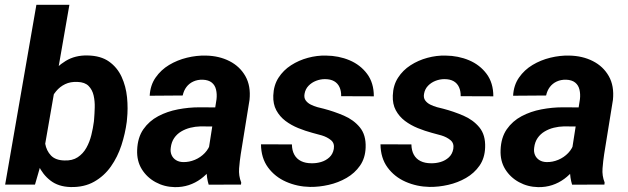

<svg xmlns="http://www.w3.org/2000/svg" viewBox="-20 -770 2621 801"><path d="M131.8 -750H269.5L158.7 -113.3L126 0H1.5ZM509.8 -272.5 508.8 -261.7Q502.4 -212.9 486.6 -164.1Q470.7 -115.2 442.6 -75.4Q414.6 -35.6 372.8 -12Q331.1 11.7 273.9 10.3Q223.6 8.8 190.9 -16.4Q158.2 -41.5 140.1 -80.8Q122.1 -120.1 115.7 -165.3Q109.4 -210.4 110.8 -252L113.3 -274.9Q121.1 -318.8 139.2 -365.7Q157.2 -412.6 185.8 -452.1Q214.4 -491.7 254.2 -515.9Q293.9 -540 345.7 -538.6Q400.4 -537.6 434.8 -513.2Q469.2 -488.8 487.3 -449.5Q505.4 -410.2 510 -363.8Q514.6 -317.4 509.8 -272.5ZM371.6 -262.2 372.6 -272.9Q374.5 -294.9 375.2 -321.3Q376 -347.7 370.6 -371.6Q365.2 -395.5 349.6 -411.4Q334 -427.2 303.7 -428.2Q273.9 -429.7 251.7 -418.9Q229.5 -408.2 213.9 -389.2Q198.2 -370.1 188.5 -345.9Q178.7 -321.8 174.3 -295.9L165 -231.4Q163.1 -200.7 168.5 -170.9Q173.8 -141.1 192.6 -121.3Q211.4 -101.6 248 -100.6Q281.7 -99.1 304.2 -114Q326.7 -128.9 340.3 -153.3Q354 -177.7 361.1 -206.8Q368.2 -235.8 371.6 -262.2Z M846.2 -119.1 883.3 -356Q885.7 -377.4 881.3 -396Q877 -414.6 863.5 -425.5Q850.1 -436.5 825.7 -437.5Q803.7 -438 786.4 -429.9Q769 -421.9 757.8 -407Q746.6 -392.1 742.2 -371.6L604.5 -370.6Q606.9 -414.6 629.2 -446.5Q651.4 -478.5 685.5 -499Q719.7 -519.5 760 -529.3Q800.3 -539.1 838.9 -538.1Q894 -537.1 937.3 -515.1Q980.5 -493.2 1003.7 -452.4Q1026.9 -411.6 1021 -353.5L984.4 -127Q980 -98.6 977.5 -67.6Q975.1 -36.6 986.3 -8.8L985.4 0L850.6 0.5Q841.8 -28.3 841.8 -58.8Q841.8 -89.4 846.2 -119.1ZM898.9 -321.8 885.7 -242.2 815.9 -242.7Q794.9 -242.2 774.2 -237.1Q753.4 -231.9 735.8 -221.4Q718.3 -210.9 706.8 -194.3Q695.3 -177.7 692.4 -153.8Q689.9 -136.7 695.8 -123.3Q701.7 -109.9 714.1 -102.1Q726.6 -94.2 744.1 -93.8Q769 -93.3 793 -103.3Q816.9 -113.3 834.5 -131.8Q852.1 -150.4 858.9 -174.8L888.2 -113.8Q876.5 -86.4 858.6 -63.5Q840.8 -40.5 817.9 -23.7Q794.9 -6.8 767.6 2.2Q740.2 11.2 709 10.7Q665.5 9.8 629.2 -10Q592.8 -29.8 571.5 -64.2Q550.3 -98.6 552.2 -144.5Q554.2 -196.3 578.1 -230.7Q602.1 -265.1 639.9 -285.2Q677.7 -305.2 722.4 -313.7Q767.1 -322.3 811 -322.3Z M1372.6 -148.9Q1376.5 -172.4 1360.8 -185.3Q1345.2 -198.2 1322.5 -205.1Q1299.8 -211.9 1283.2 -215.8Q1253.9 -223.6 1224.4 -235.6Q1194.8 -247.6 1170.9 -265.6Q1147 -283.7 1132.8 -309.8Q1118.7 -335.9 1120.1 -371.6Q1121.6 -414.1 1141.8 -445.6Q1162.1 -477.1 1194.3 -497.8Q1226.6 -518.6 1264.6 -528.8Q1302.7 -539.1 1340.3 -538.1Q1393.1 -537.6 1438.2 -518.6Q1483.4 -499.5 1511.5 -461.9Q1539.6 -424.3 1539.6 -368.2L1403.3 -368.7Q1403.8 -390.1 1396.5 -406.2Q1389.2 -422.4 1374 -431.2Q1358.9 -439.9 1335.4 -439.9Q1316.9 -439.9 1298.6 -432.9Q1280.3 -425.8 1267.1 -412.1Q1253.9 -398.4 1250.5 -378.4Q1247.6 -361.8 1255.4 -351.1Q1263.2 -340.3 1276.4 -333.7Q1289.6 -327.1 1304.2 -323Q1318.8 -318.8 1330.6 -316.4Q1373.5 -305.2 1414.6 -287.6Q1455.6 -270 1481.4 -238.5Q1507.3 -207 1505.4 -154.8Q1503.9 -110.4 1481.9 -78.9Q1460 -47.4 1425.5 -27.6Q1391.1 -7.8 1351.3 1.2Q1311.5 10.3 1273.4 9.8Q1220.2 8.8 1173.6 -11.7Q1127 -32.2 1098.1 -71.5Q1069.3 -110.8 1068.8 -168L1197.8 -167.5Q1198.2 -142.1 1208 -124.5Q1217.8 -106.9 1236.1 -97.9Q1254.4 -88.9 1279.8 -88.9Q1299.8 -88.4 1319.6 -94.2Q1339.4 -100.1 1354 -113.5Q1368.7 -127 1372.6 -148.9Z M1871.1 -148.9Q1875 -172.4 1859.4 -185.3Q1843.8 -198.2 1821 -205.1Q1798.3 -211.9 1781.7 -215.8Q1752.4 -223.6 1722.9 -235.6Q1693.4 -247.6 1669.4 -265.6Q1645.5 -283.7 1631.3 -309.8Q1617.2 -335.9 1618.7 -371.6Q1620.1 -414.1 1640.4 -445.6Q1660.6 -477.1 1692.9 -497.8Q1725.1 -518.6 1763.2 -528.8Q1801.3 -539.1 1838.9 -538.1Q1891.6 -537.6 1936.8 -518.6Q1981.9 -499.5 2010 -461.9Q2038.1 -424.3 2038.1 -368.2L1901.9 -368.7Q1902.3 -390.1 1895 -406.2Q1887.7 -422.4 1872.6 -431.2Q1857.4 -439.9 1834 -439.9Q1815.4 -439.9 1797.1 -432.9Q1778.8 -425.8 1765.6 -412.1Q1752.4 -398.4 1749 -378.4Q1746.1 -361.8 1753.9 -351.1Q1761.7 -340.3 1774.9 -333.7Q1788.1 -327.1 1802.7 -323Q1817.4 -318.8 1829.1 -316.4Q1872.1 -305.2 1913.1 -287.6Q1954.1 -270 1980 -238.5Q2005.9 -207 2003.9 -154.8Q2002.4 -110.4 1980.5 -78.9Q1958.5 -47.4 1924.1 -27.6Q1889.6 -7.8 1849.9 1.2Q1810.1 10.3 1772 9.8Q1718.8 8.8 1672.1 -11.7Q1625.5 -32.2 1596.7 -71.5Q1567.9 -110.8 1567.4 -168L1696.3 -167.5Q1696.8 -142.1 1706.5 -124.5Q1716.3 -106.9 1734.6 -97.9Q1752.9 -88.9 1778.3 -88.9Q1798.3 -88.4 1818.1 -94.2Q1837.9 -100.1 1852.5 -113.5Q1867.2 -127 1871.1 -148.9Z M2362.3 -119.1 2399.4 -356Q2401.9 -377.4 2397.5 -396Q2393.1 -414.6 2379.6 -425.5Q2366.2 -436.5 2341.8 -437.5Q2319.8 -438 2302.5 -429.9Q2285.2 -421.9 2273.9 -407Q2262.7 -392.1 2258.3 -371.6L2120.6 -370.6Q2123 -414.6 2145.3 -446.5Q2167.5 -478.5 2201.7 -499Q2235.8 -519.5 2276.1 -529.3Q2316.4 -539.1 2355 -538.1Q2410.2 -537.1 2453.4 -515.1Q2496.6 -493.2 2519.8 -452.4Q2543 -411.6 2537.1 -353.5L2500.5 -127Q2496.1 -98.6 2493.7 -67.6Q2491.2 -36.6 2502.4 -8.8L2501.5 0L2366.7 0.5Q2357.9 -28.3 2357.9 -58.8Q2357.9 -89.4 2362.3 -119.1ZM2415 -321.8 2401.9 -242.2 2332 -242.7Q2311 -242.2 2290.3 -237.1Q2269.5 -231.9 2252 -221.4Q2234.4 -210.9 2222.9 -194.3Q2211.4 -177.7 2208.5 -153.8Q2206.1 -136.7 2211.9 -123.3Q2217.8 -109.9 2230.2 -102.1Q2242.7 -94.2 2260.3 -93.8Q2285.2 -93.3 2309.1 -103.3Q2333 -113.3 2350.6 -131.8Q2368.2 -150.4 2375 -174.8L2404.3 -113.8Q2392.6 -86.4 2374.8 -63.5Q2356.9 -40.5 2334 -23.7Q2311 -6.8 2283.7 2.2Q2256.3 11.2 2225.1 10.7Q2181.6 9.8 2145.3 -10Q2108.9 -29.8 2087.6 -64.2Q2066.4 -98.6 2068.4 -144.5Q2070.3 -196.3 2094.2 -230.7Q2118.2 -265.1 2156 -285.2Q2193.8 -305.2 2238.5 -313.7Q2283.2 -322.3 2327.1 -322.3Z"/></svg>

Font: Roboto
Style: Bold Italic
Weight: 700
Italic angle: -12°
Designer: Christian Robertson
Foundry: Google
Version: Version 3.0